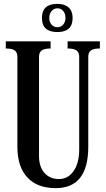

<svg xmlns="http://www.w3.org/2000/svg" viewBox="-20 -964 547 994"><path d="M10 -713V-750H242V-713Q210 -713 196 -703Q182 -693 182 -670V-156Q182 -101 210 -69Q238 -37 285 -37Q332 -37 361 -78.5Q390 -120 390 -189V-670Q390 -693 376 -703Q362 -713 330 -713V-750H497V-713Q465 -713 451 -703Q437 -693 437 -670V-204Q437 10 268 10Q173 10 121.5 -45.5Q70 -101 70 -204V-670Q70 -693 56 -703Q42 -713 10 -713ZM356 -871Q356 -798 277 -798Q197 -798 197 -871Q197 -944 277 -944Q315 -944 335.5 -925Q356 -906 356 -871ZM235 -871Q235 -850 247 -836.5Q259 -823 277 -823Q295 -823 307 -836.5Q319 -850 319 -871Q319 -893 307.5 -907Q296 -921 277 -921Q259 -921 247 -906.5Q235 -892 235 -871Z"/></svg>

Font: Girassol
Style: Regular
Weight: 400
Width: 3
Designer: Liam Spradlin
Version: Version 1.004